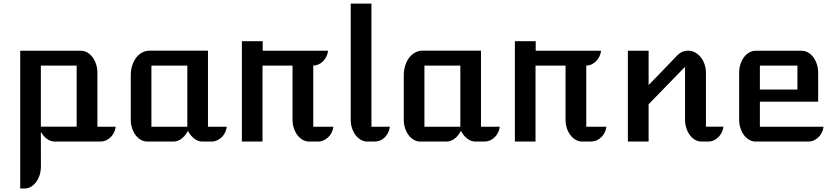

<svg xmlns="http://www.w3.org/2000/svg" viewBox="-20 -797 4710 1081"><path d="M210.4 139.2Q210.4 165 203.4 187.7Q196.3 210.4 183.8 227.3Q171.4 244.1 154.8 254.2Q138.2 264.2 119.1 264.2H93.8V-511.2H436Q455.1 -511.2 471.7 -501.5Q488.3 -491.7 501 -474.9Q513.7 -458 521 -435.5Q528.3 -413.1 528.3 -387.2V-83.5H631.3Q629.4 -66.4 621.8 -51Q614.3 -35.6 602.8 -24.4Q591.3 -13.2 576.7 -6.6Q562 0 545.9 0H288.6Q265.1 0 244.6 -14.9Q224.1 -29.8 210 -54.7ZM411.6 -84V-427.7H210V-84Z M716.3 -373.5Q716.3 -402.8 724.4 -428.2Q732.4 -453.6 746.6 -472.2Q760.7 -490.7 780 -501.2Q799.3 -511.7 821.8 -511.7H1150.9V-83.5H1256.8Q1254.9 -66.4 1247.3 -51Q1239.7 -35.6 1228.3 -24.4Q1216.8 -13.2 1202.1 -6.6Q1187.5 0 1171.4 0H1119.1Q1095.2 0 1073.7 -16.4Q1052.2 -32.7 1038.1 -60.5Q1023.9 -32.7 1002.4 -16.4Q981 0 957 0H809.1Q790 0 772.9 -9.8Q755.9 -19.5 743.4 -36.1Q731 -52.7 723.6 -75Q716.3 -97.2 716.3 -122.6ZM1034.7 -83.5V-427.7H832.5V-83.5Z M1341.8 -564.9H1459V-511.2H1827.1Q1825.2 -494.1 1817.6 -478.8Q1810.1 -463.4 1798.8 -452.1Q1787.6 -440.9 1773.2 -434.3Q1758.8 -427.7 1743.7 -427.7V-83.5H1856.9Q1855 -66.4 1847.4 -51Q1839.8 -35.6 1828.1 -24.4Q1816.4 -13.2 1801.3 -6.6Q1786.1 0 1769 0H1720.2Q1701.2 0 1684.1 -9.8Q1667 -19.5 1654.3 -36.4Q1641.6 -53.2 1634.3 -75.7Q1627 -98.1 1627 -124V-427.7H1458V0H1341.8Z M1954.6 -776.9H2071.3V-83.5H2175.3Q2172.4 -64 2164.3 -48.3Q2156.2 -32.7 2144.8 -22Q2133.3 -11.2 2118.9 -5.6Q2104.5 0 2088.9 0H2047.9Q2028.8 0 2011.7 -9.8Q1994.6 -19.5 1981.9 -36.4Q1969.2 -53.2 1961.9 -75.7Q1954.6 -98.1 1954.6 -124Z M2253.4 -373.5Q2253.4 -402.8 2261.5 -428.2Q2269.5 -453.6 2283.7 -472.2Q2297.9 -490.7 2317.1 -501.2Q2336.4 -511.7 2358.9 -511.7H2688V-83.5H2793.9Q2792 -66.4 2784.4 -51Q2776.9 -35.6 2765.4 -24.4Q2753.9 -13.2 2739.3 -6.6Q2724.6 0 2708.5 0H2656.2Q2632.3 0 2610.8 -16.4Q2589.4 -32.7 2575.2 -60.5Q2561 -32.7 2539.6 -16.4Q2518.1 0 2494.1 0H2346.2Q2327.1 0 2310.1 -9.8Q2293 -19.5 2280.5 -36.1Q2268.1 -52.7 2260.7 -75Q2253.4 -97.2 2253.4 -122.6ZM2571.8 -83.5V-427.7H2369.6V-83.5Z M2878.9 -564.9H2996.1V-511.2H3364.3Q3362.3 -494.1 3354.7 -478.8Q3347.2 -463.4 3335.9 -452.1Q3324.7 -440.9 3310.3 -434.3Q3295.9 -427.7 3280.8 -427.7V-83.5H3394Q3392.1 -66.4 3384.5 -51Q3377 -35.6 3365.2 -24.4Q3353.5 -13.2 3338.4 -6.6Q3323.2 0 3306.2 0H3257.3Q3238.3 0 3221.2 -9.8Q3204.1 -19.5 3191.4 -36.4Q3178.7 -53.2 3171.4 -75.7Q3164.1 -98.1 3164.1 -124V-427.7H2995.1V0H2878.9Z M3515.1 -511.2H3631.8V-317.9L3782.7 -474.1Q3798.3 -492.2 3815.2 -502Q3832 -511.7 3855.5 -511.7Q3875 -511.7 3893.1 -502Q3911.1 -492.2 3924.8 -475.3Q3938.5 -458.5 3946.5 -436Q3954.6 -413.6 3954.6 -387.7V-84H4053.2Q4051.3 -66.4 4043.7 -51.3Q4036.1 -36.1 4024.7 -24.7Q4013.2 -13.2 3998.5 -6.6Q3983.9 0 3967.8 0H3929.7Q3910.2 0 3893.3 -9.8Q3876.5 -19.5 3864 -36.4Q3851.6 -53.2 3844.2 -75.7Q3836.9 -98.1 3836.9 -124V-420.9L3631.8 -210V0H3515.1Z M4141.6 -387.2Q4141.6 -413.1 4148.9 -435.5Q4156.2 -458 4168.7 -474.9Q4181.2 -491.7 4198.2 -501.5Q4215.3 -511.2 4234.4 -511.2H4493.7Q4512.7 -511.2 4529.5 -501.5Q4546.4 -491.7 4559.1 -474.9Q4571.8 -458 4579.1 -435.5Q4586.4 -413.1 4586.4 -387.2V-224.6H4258.3V-83.5H4616.7Q4614.7 -66.4 4607.2 -51Q4599.6 -35.6 4588.1 -24.4Q4576.7 -13.2 4562 -6.6Q4547.4 0 4531.2 0H4234.4Q4215.3 0 4198.2 -9.8Q4181.2 -19.5 4168.7 -36.4Q4156.2 -53.2 4148.9 -75.7Q4141.6 -98.1 4141.6 -124ZM4469.7 -293V-427.7H4258.3V-293Z"/></svg>

Font: Atomic Age
Style: Regular
Weight: 400
Designer: James Grieshaber
Foundry: James Grieshaber
Version: Version 1.008; ttfautohint (v1.4.1) -l 6 -r 46 -G 0 -x 0 -H 